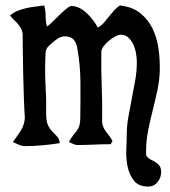

<svg xmlns="http://www.w3.org/2000/svg" viewBox="-20 -535 623 703"><path d="M142 -515Q147 -496 147 -476.5Q147 -457 152 -438Q160 -443 172.5 -455.5Q185 -468 198 -480.5Q211 -493 223 -503Q235 -513 242 -513Q257 -513 271.5 -505.5Q286 -498 298.5 -486Q311 -474 321.5 -460Q332 -446 338 -434Q351 -441 360.5 -452Q370 -463 379 -474.5Q388 -486 397.5 -496.5Q407 -507 419 -515Q465 -510 494 -486.5Q523 -463 539 -429.5Q555 -396 560.5 -356Q566 -316 565 -277Q564 -241 556.5 -205.5Q549 -170 540 -134.5Q531 -99 523.5 -63Q516 -27 515 10V33Q521 44 530.5 48.5Q540 53 549 58.5Q558 64 564 72Q570 80 570 96Q570 115 557 131.5Q544 148 523 148Q487 148 470 126Q453 104 447 74Q441 44 442.5 12Q444 -20 444 -40Q444 -73 450 -106.5Q456 -140 462.5 -173.5Q469 -207 475 -240.5Q481 -274 481 -307Q481 -320 478.5 -337Q476 -354 469 -370Q462 -386 450.5 -397Q439 -408 423 -408Q414 -408 402 -401.5Q390 -395 378.5 -385.5Q367 -376 359 -365Q351 -354 351 -345Q350 -281 352.5 -217.5Q355 -154 354 -90Q354 -80 358 -70.5Q362 -61 368.5 -52.5Q375 -44 381.5 -35.5Q388 -27 392 -18L385 -7Q354 -7 323 -5.5Q292 -4 261 -4Q258 -4 247 -8.5Q236 -13 232 -15Q240 -30 247.5 -39Q255 -48 261 -56Q267 -64 270.5 -75Q274 -86 274 -106Q275 -168 274.5 -233Q274 -298 263 -358Q260 -378 249.5 -390Q239 -402 217 -402Q201 -402 184.5 -389Q168 -376 157 -365Q148 -356 147 -343Q146 -330 146 -318Q144 -268 147 -218.5Q150 -169 149 -118Q149 -91 155.5 -77Q162 -63 171 -54Q180 -45 188.5 -36Q197 -27 199 -11Q169 -6 136 -3Q103 0 72 0Q60 0 49 -5Q38 -10 27 -15Q43 -36 56.5 -57.5Q70 -79 71 -105Q69 -130 67.5 -173Q66 -216 65 -261.5Q64 -307 63.5 -347Q63 -387 63 -406Q63 -418 58.5 -427.5Q54 -437 47 -445.5Q40 -454 31.5 -462Q23 -470 17 -478Q27 -488 42.5 -494.5Q58 -501 75.5 -505Q93 -509 110.5 -511Q128 -513 142 -515Z"/></svg>

Font: Teutonic
Style: Regular
Weight: 400
Designer: Peter Wiegel
Foundry: Peter Wiegel
Version: 1.000